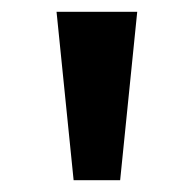

<svg xmlns="http://www.w3.org/2000/svg" viewBox="-20 -725 329 326"><path d="M105 -419 76 -705H213L184 -419Z"/></svg>

Font: Nunito Sans 7pt Expanded SemiBold
Style: Regular
Weight: 600
Width: 7
Designer: Vernon Adams
Foundry: Vernon Adams
Version: Version 3.101;gftools[0.9.27]